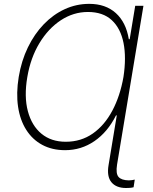

<svg xmlns="http://www.w3.org/2000/svg" viewBox="-20 -757 783 981"><path d="M712.9 -727.5 578.1 84Q570.8 129.9 585.7 147Q600.6 164.1 638.7 164.6Q647 164.1 654.5 163.3Q662.1 162.6 668.5 160.6L662.6 199.7Q653.3 202.1 643.8 202.9Q634.3 203.6 624 203.6Q598.6 203.6 579.8 196Q561 188.5 549.1 173.8Q537.1 159.2 533.4 137.2Q529.8 115.2 534.7 86.4L576.7 -167.5H572.8Q529.8 -82 462.4 -35.9Q395 10.3 312.5 10.3Q246.6 10.3 196.3 -16.6Q146 -43.5 114.3 -93.3Q82.5 -143.1 72.3 -211.7Q62 -280.3 75.7 -364.3Q89.4 -446.8 122.6 -515.1Q155.8 -583.5 203.9 -633.3Q252 -683.1 311 -710.2Q370.1 -737.3 436 -737.3Q519.5 -737.3 571.8 -690.2Q624 -643.1 638.2 -556.6H642.6L670.9 -727.5ZM315.9 -32.7Q394 -32.7 454.1 -74.7Q514.2 -116.7 554 -191.7Q593.8 -266.6 610.8 -363.8Q626 -462.9 611.1 -537.6Q596.2 -612.3 551 -654.1Q505.9 -695.8 429.2 -695.8Q355 -695.8 290.5 -653.3Q226.1 -610.8 181.2 -536.1Q136.2 -461.4 119.6 -363.8Q102.5 -263.7 122.3 -189.2Q142.1 -114.7 191.9 -73.7Q241.7 -32.7 315.9 -32.7Z"/></svg>

Font: Inter Tight ExtraLight
Style: Italic
Weight: 250
Italic angle: -9.39999°
Designer: Rasmus Andersson
Foundry: rsms
Version: Version 3.004